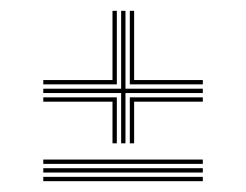

<svg xmlns="http://www.w3.org/2000/svg" viewBox="-20 -565 455 355"><path d="M204 -300V-393H60V-401H204V-545H212V-401H355V-393H212V-300ZM188 -300V-377H60V-385H196V-300ZM60 -409V-417H188V-545H196V-409ZM220 -300V-385H355V-377H228V-300ZM220 -409V-545H228V-417H355V-409ZM60 -262V-270H355V-262ZM60 -246V-254H355V-246ZM60 -230V-238H355V-230Z"/></svg>

Font: Big Shoulders Inline Text Thin
Style: Regular
Weight: 100
Designer: Patric King
Foundry: XO Type Co
Version: Version 2.002